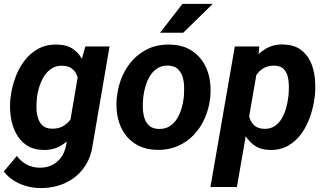

<svg xmlns="http://www.w3.org/2000/svg" viewBox="-27 -770 1694 999"><path d="M417 -528.3H543L455.6 -18.1Q445.8 54.7 407.2 106Q368.7 157.2 309.3 183.6Q250 210 177.7 208.5Q142.6 207.5 108.4 197.8Q74.2 188 44.4 169.2Q14.6 150.4 -7.3 122.6L60.5 41.5Q82 69.8 111.3 85.7Q140.6 101.6 176.3 102.5Q214.4 103.5 243.7 88.9Q272.9 74.2 292 47.4Q311 20.5 317.4 -16.6L384.8 -413.1ZM26.9 -254.4 28.3 -264.6Q34.2 -314.5 51.8 -363.5Q69.3 -412.6 99.1 -452.6Q128.9 -492.7 171.9 -516.1Q214.8 -539.6 272 -538.1Q324.7 -536.6 357.4 -512Q390.1 -487.3 407.2 -448Q424.3 -408.7 429.9 -362.8Q435.5 -316.9 433.6 -273.4L431.2 -250.5Q423.3 -206.5 405.3 -160.2Q387.2 -113.8 358.4 -74.5Q329.6 -35.2 289.3 -11.7Q249 11.7 197.8 10.3Q144.5 8.8 109.6 -15.6Q74.7 -40 54.9 -78.9Q35.2 -117.7 28.8 -163.8Q22.5 -210 26.9 -254.4ZM165.5 -265.1 164.6 -254.4Q162.1 -232.4 162.8 -206.3Q163.6 -180.2 170.7 -156.2Q177.7 -132.3 194.3 -116.9Q210.9 -101.6 240.2 -100.6Q278.8 -98.6 306.4 -116.7Q334 -134.8 350.6 -164.8Q367.2 -194.8 373.5 -228.5L382.8 -293.5Q384.8 -316.9 382.3 -340.3Q379.9 -363.8 370.8 -383.3Q361.8 -402.8 344.5 -415Q327.1 -427.2 298.8 -427.7Q266.1 -429.2 242.4 -414.1Q218.8 -398.9 203.1 -374.3Q187.5 -349.6 178.2 -320.8Q168.9 -292 165.5 -265.1Z M580.1 -255.9 581.5 -266.1Q587.4 -322.3 608.6 -371.8Q629.9 -421.4 665.3 -459.2Q700.7 -497.1 748.8 -518.3Q796.9 -539.6 856.9 -538.1Q914.1 -537.1 955.6 -515.1Q997.1 -493.2 1023.7 -456.1Q1050.3 -418.9 1061.3 -371.1Q1072.3 -323.2 1067.4 -270L1066.4 -259.3Q1060.1 -203.6 1038.3 -154.5Q1016.6 -105.5 981.2 -68.1Q945.8 -30.8 897.5 -9.8Q849.1 11.2 790 9.8Q733.9 8.8 691.9 -12.9Q649.9 -34.7 623.5 -71.5Q597.2 -108.4 586.4 -155.8Q575.7 -203.1 580.1 -255.9ZM718.8 -266.1 717.8 -255.4Q715.3 -231.9 716.3 -205.3Q717.3 -178.7 724.9 -154.8Q732.4 -130.9 750 -115.5Q767.6 -100.1 798.3 -99.1Q831.1 -98.1 854.5 -112.5Q877.9 -127 893.1 -151.1Q908.2 -175.3 917 -203.9Q925.8 -232.4 928.7 -259.8L929.7 -270Q931.6 -293.5 930.9 -320.6Q930.2 -347.7 922.4 -371.8Q914.6 -396 897 -411.9Q879.4 -427.7 848.6 -428.7Q815.9 -429.7 792.5 -414.8Q769 -399.9 753.9 -375.5Q738.8 -351.1 730.2 -322.3Q721.7 -293.5 718.8 -266.1ZM805.7 -599.6 922.4 -750H1080.1L926.3 -599.6Z M1313.5 -418.9 1205.6 203.1H1067.9L1194.8 -528.3H1321.8ZM1611.3 -272.9 1609.9 -262.7Q1604 -214.8 1587.6 -166Q1571.3 -117.2 1543 -76.9Q1514.6 -36.6 1473.1 -12.5Q1431.6 11.7 1375.5 10.3Q1326.2 8.8 1293.5 -15.6Q1260.7 -40 1242.2 -78.4Q1223.6 -116.7 1216.3 -161.1Q1209 -205.6 1210.4 -246.1L1213.9 -273.4Q1221.2 -317.9 1239.3 -365Q1257.3 -412.1 1286.1 -451.9Q1314.9 -491.7 1355 -515.9Q1395 -540 1447.3 -538.6Q1501.5 -537.1 1535.9 -512.7Q1570.3 -488.3 1588.4 -449.2Q1606.4 -410.2 1611.1 -364Q1615.7 -317.9 1611.3 -272.9ZM1472.7 -263.2 1474.1 -273.4Q1476.1 -294.9 1476.1 -321Q1476.1 -347.2 1470.2 -371.1Q1464.4 -395 1448.7 -411.1Q1433.1 -427.2 1403.8 -428.2Q1374 -429.7 1351.6 -418.9Q1329.1 -408.2 1313.7 -388.9Q1298.3 -369.6 1288.6 -345.2Q1278.8 -320.8 1274.4 -294.9L1264.6 -226.6Q1262.2 -196.8 1268.6 -167.7Q1274.9 -138.7 1293.7 -119.6Q1312.5 -100.6 1348.1 -99.6Q1380.4 -99.1 1402.8 -114.3Q1425.3 -129.4 1439.7 -154.5Q1454.1 -179.7 1461.9 -208.5Q1469.7 -237.3 1472.7 -263.2Z"/></svg>

Font: Roboto
Style: Bold Italic
Weight: 700
Italic angle: -12°
Designer: Christian Robertson
Foundry: Google
Version: Version 3.0